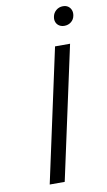

<svg xmlns="http://www.w3.org/2000/svg" viewBox="-94 -889 519 935"><g transform="rotate(-10 165.5 -422.0)"><path d="M73.4 0 215.8 -658H290.1L147.6 0ZM278.5 -748.6Q263.6 -748.6 252.9 -755.5Q242.1 -762.4 237.4 -774.2Q232.7 -786.1 235.5 -800.4Q238.7 -819.3 253.2 -831.6Q267.6 -843.9 287.2 -843.9Q302.5 -843.9 312.7 -836.8Q323 -829.6 327.7 -817.5Q332.4 -805.4 329.6 -790.5Q326.4 -771.6 312.1 -760.1Q297.9 -748.6 278.5 -748.6Z"/></g></svg>

Font: Ysabeau
Style: Bold Italic
Weight: 700
Italic angle: -12°
Designer: Christian Thalmann (Catharsis Fonts)
Version: Version 2.002